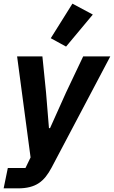

<svg xmlns="http://www.w3.org/2000/svg" viewBox="-49 -835 626 1055"><path d="M461 -755 349 -815 230 -625 314 -579ZM314 -327 226 -131H220L204 -327L184 -525H45L119 30L91 88H-6L-29 200H49C149 200 194 162 235 85L557 -525H408Z"/></svg>

Font: Braiins Sans
Style: Bold Italic
Weight: 700
Italic angle: -11.31°
Designer: Mike Abbink, Paul van der Laan, Pieter van Rosmalen, Jiri Chlebus, Lubos Buracinsky
Foundry: Bold Monday, Sudetype
Version: Version 1.000;hotconv 1.0.109;makeotfexe 2.5.65596